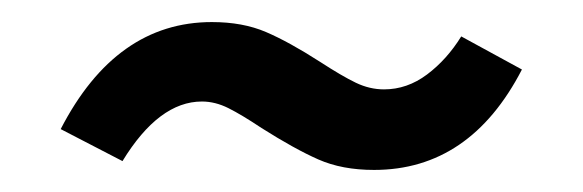

<svg xmlns="http://www.w3.org/2000/svg" viewBox="-20 -404 528 174"><path d="M217 -288Q199 -300 187 -306Q175 -312 163 -312Q124 -312 91 -258L35 -287Q85 -384 172 -384Q200 -384 221 -375Q242 -366 270 -348Q290 -335 302.5 -329Q315 -323 328 -323Q349 -323 367 -336.5Q385 -350 398 -371L453 -341Q406 -250 319 -250Q290 -250 268.5 -259.5Q247 -269 217 -288Z"/></svg>

Font: Fira Sans
Style: Regular
Weight: 400
Designer: bBox Type GmbH & Carrois Corporate GbR & Edenspiekermann AG
Foundry: bBox Type GmbH & Carrois Corporate GbR & Edenspiekermann AG
Version: Version 4.301